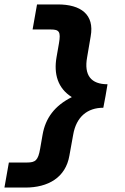

<svg xmlns="http://www.w3.org/2000/svg" viewBox="-71 -736 564 866"><path d="M195 -541 184 -478C171 -403 189 -338 253 -298C175 -259 134 -203 121 -128L110 -65C101 -13 89 -3 51 -3H-31L-51 110H43C146 110 225 65 242 -34L259 -128C273 -210 324 -250 395 -250L405 -303L414 -356C340 -356 307 -396 322 -478L338 -572C356 -671 293 -716 190 -716H96L76 -603H158C196 -603 204 -593 195 -541Z"/></svg>

Font: Uncut Sans
Style: Bold Italic
Weight: 700
Italic angle: -10°
Designer: Kasper Nordkvist
Foundry: Uncut Type
Version: Version 1.111;FEAKit 1.0